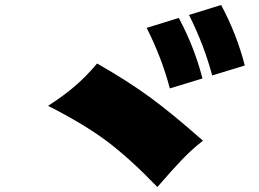

<svg xmlns="http://www.w3.org/2000/svg" viewBox="-20 -871 1040 771"><path d="M795 -306Q751 -272 709.5 -228.5Q668 -185 612 -120Q500 -236 408.5 -304.5Q317 -373 173 -446Q237 -487 283 -527Q329 -567 370 -616Q496 -544 585 -478.5Q674 -413 795 -306ZM832 -568Q800 -689 739 -811L868 -851Q931 -733 963 -608ZM662 -516Q630 -638 569 -759L698 -799Q761 -681 793 -556Z"/></svg>

Font: Dela Gothic One
Style: Regular
Weight: 400
Designer: aratakana
Foundry: aratakana
Version: Version 1.004